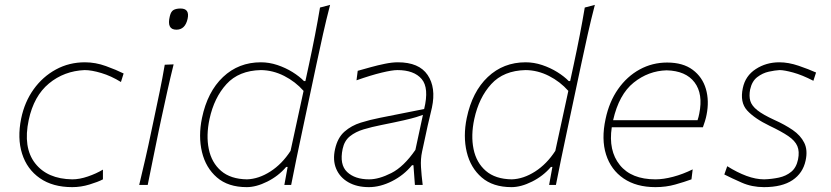

<svg xmlns="http://www.w3.org/2000/svg" viewBox="-20 -760 3416 789"><path d="M277 9Q196.5 9 143.8 -27.8Q91 -64.5 70.8 -128.2Q50.5 -192 67 -273Q81 -341 118.2 -393Q155.5 -445 209.8 -474.5Q264 -504 329 -504Q372.5 -504 415.2 -488.5Q458 -473 488 -458L477 -423Q436.5 -448 396.2 -460Q356 -472 328 -472Q243.5 -468.5 181.2 -417Q119 -365.5 98 -267Q74 -154 124.2 -89.2Q174.5 -24.5 277 -23Q307 -23 341.2 -34.8Q375.5 -46.5 403 -63V-23Q383 -12.5 347.8 -1.8Q312.5 9 277 9Z M552 0Q565.5 -56.5 577.5 -108.5Q589.5 -160.5 602 -221L612.5 -270.5Q625.5 -332 636.5 -385Q647.5 -438 657 -494L693.5 -495.5Q679.5 -439 667.8 -386.2Q656 -333.5 642.5 -270.5L632 -221Q619.5 -160.5 609 -108.5Q598.5 -56.5 587 0ZM705 -638Q664 -638 678 -694Q682.5 -713 693.2 -719Q704 -725 722 -725Q760 -725 751 -683Q741 -638 705 -638Z M994 9Q917.5 9 871.5 -30.8Q825.5 -70.5 810 -135.2Q794.5 -200 810 -275Q832.5 -383 896.5 -443.5Q960.5 -504 1052 -504Q1086 -504 1119.8 -492.8Q1153.5 -481.5 1182 -463.8Q1210.5 -446 1229 -427H1235L1249.5 -494Q1263 -556.5 1274.5 -615.8Q1286 -675 1295 -729L1336.5 -740Q1320.5 -678.5 1307 -618Q1293.5 -557.5 1280 -494L1222 -221Q1209 -159.5 1198.2 -108Q1187.5 -56.5 1176.5 0H1148.5L1162 -74H1156Q1124 -36.5 1078.5 -13.8Q1033 9 994 9ZM995 -23Q1043 -24.5 1091 -55.2Q1139 -86 1174 -140L1227.5 -386.5Q1194 -424.5 1147.8 -448Q1101.5 -471.5 1052 -472Q961.5 -470 910.8 -414.5Q860 -359 841 -271Q826.5 -203.5 838 -147.5Q849.5 -91.5 888.5 -57.8Q927.5 -24 995 -23Z M1496 9Q1446.5 9 1411.5 -11Q1376.5 -31 1361.5 -66.5Q1346.5 -102 1357 -148Q1367.5 -194.5 1395.8 -219.2Q1424 -244 1462.5 -256Q1501 -268 1542 -276L1723 -312Q1744 -398.5 1712.8 -435.2Q1681.5 -472 1613 -472Q1592 -472 1548.2 -461.5Q1504.5 -451 1445 -430L1450 -469Q1473.5 -475.5 1503 -483.8Q1532.5 -492 1562 -498Q1591.5 -504 1615 -504Q1702 -504 1737.2 -452Q1772.5 -400 1755 -318Q1750.5 -297 1744 -271Q1737.5 -245 1730.5 -211L1714.5 -137Q1708 -107 1710 -73.5Q1712 -40 1717 0H1685L1679 -81H1673Q1639.5 -40 1591 -15.5Q1542.5 9 1496 9ZM1497 -23Q1537 -23 1588 -48.8Q1639 -74.5 1687 -144L1718 -288Q1707.5 -284 1690.5 -278.8Q1673.5 -273.5 1639.8 -265.8Q1606 -258 1546 -246Q1508 -238.5 1474.5 -228.5Q1441 -218.5 1418 -200Q1395 -181.5 1388 -148Q1374.5 -83.5 1406.5 -53.2Q1438.5 -23 1497 -23Z M2082 9Q2005.5 9 1959.5 -30.8Q1913.5 -70.5 1898 -135.2Q1882.5 -200 1898 -275Q1920.5 -383 1984.5 -443.5Q2048.5 -504 2140 -504Q2174 -504 2207.8 -492.8Q2241.5 -481.5 2270 -463.8Q2298.5 -446 2317 -427H2323L2337.5 -494Q2351 -556.5 2362.5 -615.8Q2374 -675 2383 -729L2424.5 -740Q2408.5 -678.5 2395 -618Q2381.5 -557.5 2368 -494L2310 -221Q2297 -159.5 2286.2 -108Q2275.5 -56.5 2264.5 0H2236.5L2250 -74H2244Q2212 -36.5 2166.5 -13.8Q2121 9 2082 9ZM2083 -23Q2131 -24.5 2179 -55.2Q2227 -86 2262 -140L2315.5 -386.5Q2282 -424.5 2235.8 -448Q2189.5 -471.5 2140 -472Q2049.5 -470 1998.8 -414.5Q1948 -359 1929 -271Q1914.5 -203.5 1926 -147.5Q1937.5 -91.5 1976.5 -57.8Q2015.5 -24 2083 -23Z M2673.5 9Q2595 9 2542.8 -26.5Q2490.5 -62 2470.5 -125Q2450.5 -188 2468.5 -271Q2483.5 -342 2520 -394Q2556.5 -446 2608.5 -474.5Q2660.5 -503 2721.5 -503Q2786.5 -503 2826.5 -473.2Q2866.5 -443.5 2880.8 -394.5Q2895 -345.5 2883.5 -288Q2881.5 -277 2877 -262.2Q2872.5 -247.5 2868.5 -237H2494Q2479.5 -141 2527 -82Q2574.5 -23 2673.5 -23Q2706 -23 2746 -33.5Q2786 -44 2826.5 -64L2821.5 -23Q2793 -12.5 2755 -1.8Q2717 9 2673.5 9ZM2719.5 -471Q2644.5 -469 2584 -420.5Q2523.5 -372 2499.5 -266H2846.5Q2851 -279.5 2853.5 -293Q2870 -374 2834.2 -421.5Q2798.5 -469 2719.5 -471Z M3119.5 9Q3070 9 3028 -9.5Q2986 -28 2956.5 -43L2968.5 -77Q3009 -51.5 3047.5 -37.2Q3086 -23 3120.5 -23Q3151.5 -24 3180.8 -30.2Q3210 -36.5 3231.2 -53.8Q3252.5 -71 3259.5 -105Q3266 -137.5 3256.5 -159.8Q3247 -182 3219 -201Q3191 -220 3142.5 -243Q3080.5 -273 3050.2 -306.2Q3020 -339.5 3032.5 -398Q3043 -448.5 3085.8 -476.2Q3128.5 -504 3182.5 -504Q3220 -504 3261.8 -489.8Q3303.5 -475.5 3333.5 -462L3322.5 -428Q3276 -452 3239.2 -462Q3202.5 -472 3183.5 -472Q3165 -471 3139.5 -465.5Q3114 -460 3092 -443.2Q3070 -426.5 3062.5 -392Q3057.5 -365.5 3063.2 -345.5Q3069 -325.5 3092.2 -307Q3115.5 -288.5 3162.5 -267Q3205 -248 3237.5 -225.8Q3270 -203.5 3285 -173.2Q3300 -143 3290.5 -100Q3279.5 -48.5 3236.8 -19.8Q3194 9 3119.5 9Z"/></svg>

Font: Commissioner Flair Thin
Style: Italic
Weight: 100
Italic angle: -12°
Designer: Kostas Bartsokas
Foundry: Kostas Bartsokas
Version: Version 1.000; ttfautohint (v1.8.3)